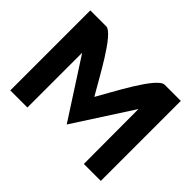

<svg xmlns="http://www.w3.org/2000/svg" viewBox="-126 -782 984 984"><g transform="rotate(45 365.5 -290.0)"><path d="M567 -397 568 0H691V-580H574C521 -580 410 -361 363 -281C316 -359 202 -580 150 -580H35V0H159V-397L363 -81Z"/></g></svg>

Font: Charger
Style: Hemi
Weight: 900
Designer: Jasper
Foundry: Cannot Into Space Fonts
Version: Version 0.99